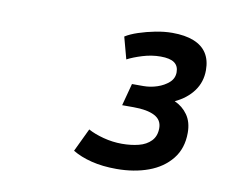

<svg xmlns="http://www.w3.org/2000/svg" viewBox="-54 -898 669 545"><g transform="rotate(10 280.0 -625.0)"><path d="M312 -421Q272 -421 240 -429Q208 -437 185 -451L217 -518Q235 -508 261.5 -501Q288 -494 315 -494Q341 -494 363 -499.5Q385 -505 398.5 -519Q412 -533 412 -556Q412 -580 390.5 -591Q369 -602 330 -602H297L314 -666H347Q367 -666 386.5 -672.5Q406 -679 419.5 -691Q433 -703 433 -721Q433 -739 420.5 -748Q408 -757 381 -757Q355 -757 329 -749Q303 -741 286 -732L269 -795Q283 -804 305.5 -811.5Q328 -819 353.5 -824Q379 -829 402 -829Q439 -829 464 -819Q489 -809 501.5 -789.5Q514 -770 514 -741Q514 -707 495 -681Q476 -655 442 -639Q465 -629 479.5 -608.5Q494 -588 494 -557Q494 -512 469.5 -481.5Q445 -451 404 -436Q363 -421 312 -421Z"/></g></svg>

Font: Ubuntu Sans Mono Medium
Style: Italic
Weight: 500
Italic angle: -13.5°
Monospace: yes
Designer: Dalton Maag Ltd
Foundry: Dalton Maag Ltd
Version: Version 1.006